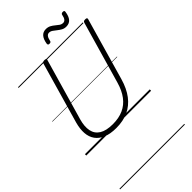

<svg xmlns="http://www.w3.org/2000/svg" viewBox="-492 -1372 2007 2007"><g transform="rotate(-45 511.5 -368.0)"><path d="M426 19Q339 19 280 -5.5Q221 -30 189 -74.5Q157 -119 152.5 -181Q148 -243 169 -319L363 -996Q366 -1006 373 -1010.5Q380 -1015 395 -1015Q409 -1015 415.5 -1010.5Q422 -1006 419 -995L223 -315Q198 -228 211 -165Q224 -102 278 -68.5Q332 -35 429 -35Q518 -35 584.5 -65Q651 -95 697 -156Q743 -217 769 -308L967 -996Q970 -1006 976.5 -1010.5Q983 -1015 999 -1015Q1028 -1015 1022 -995L824 -305Q793 -197 738.5 -125Q684 -53 606.5 -17Q529 19 426 19ZM554 -1098Q532 -1098 534 -1119Q543 -1176 568 -1205Q593 -1234 635 -1234Q666 -1234 689.5 -1221.5Q713 -1209 732 -1192.5Q751 -1176 769.5 -1163.5Q788 -1151 810 -1151Q829 -1151 842 -1167Q855 -1183 861 -1216Q864 -1236 888 -1236Q901 -1236 905.5 -1231Q910 -1226 908 -1215Q900 -1158 875 -1129Q850 -1100 806 -1100Q776 -1100 753 -1113Q730 -1126 710.5 -1142Q691 -1158 672 -1171Q653 -1184 632 -1184Q613 -1184 600 -1167.5Q587 -1151 580 -1117Q579 -1107 572.5 -1102.5Q566 -1098 554 -1098ZM0 490H958V500H0ZM0 -20H958V0H0ZM0 -505H958V-500H0ZM0 -1010H958V-1000H0Z"/></g></svg>

Font: Playwrite TZ Guides
Style: Regular
Weight: 400
Designer: Veronika Burian, José Scaglione
Foundry: TypeTogether
Version: Version 1.003